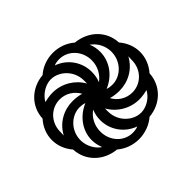

<svg xmlns="http://www.w3.org/2000/svg" viewBox="-168 -934 1154 1154"><g transform="rotate(-45 409.0 -357.0)"><path d="M409 10C459 10 511 -8 548 -41C654 -50 728 -128 733 -226C764 -261 784 -307 784 -357C784 -403 767 -448 734 -487C729 -587 654 -663 546 -674C509 -706 461 -724 409 -724C358 -724 308 -706 271 -673C168 -664 90 -588 86 -488C54 -453 34 -407 34 -357C34 -310 51 -265 84 -227C89 -128 163 -51 271 -40C309 -8 357 10 409 10ZM480 -403C490 -427 494 -452 494 -478C494 -557 447 -632 364 -662C378 -668 393 -670 409 -670C484 -670 543 -606 543 -527C543 -476 518 -430 480 -403ZM424 -448C388 -512 318 -556 239 -556C215 -556 191 -552 168 -546C191 -588 241 -620 287 -620C358 -620 424 -556 424 -475ZM527 -335C513 -335 498 -337 484 -342C560 -373 615 -443 615 -527C615 -554 610 -579 600 -602C642 -572 663 -526 663 -479C663 -399 600 -335 527 -335ZM104 -326C104 -337 105 -348 105 -357C105 -436 165 -497 240 -497C292 -497 335 -469 360 -425C336 -432 312 -435 287 -435C214 -435 142 -398 104 -326ZM579 -217C527 -217 483 -245 459 -289C483 -282 507 -279 531 -279C605 -279 676 -316 715 -388C715 -377 714 -366 714 -357C714 -278 654 -217 579 -217ZM218 -114C184 -135 155 -183 155 -235C155 -315 219 -379 291 -379C305 -379 320 -377 334 -372C259 -341 203 -271 203 -187C203 -162 209 -137 218 -114ZM409 -44C334 -44 276 -108 276 -187C276 -238 300 -284 339 -311C329 -287 324 -262 324 -236C324 -157 372 -82 455 -52C439 -46 425 -44 409 -44ZM531 -94C460 -94 394 -158 394 -239V-266C430 -202 500 -158 579 -158C603 -158 627 -162 649 -168C626 -124 576 -94 531 -94Z"/></g></svg>

Font: Noto Sans Armenian ExtraCondensed Black
Style: Regular
Weight: 900
Width: 2
Designer: Monotype Design Team
Foundry: Monotype Imaging Inc.
Version: Version 2.008